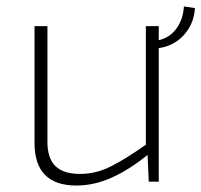

<svg xmlns="http://www.w3.org/2000/svg" viewBox="-20 -563 624 595"><path d="M127 -482V-128Q126 -74 151 -49Q176 -24 228 -24Q278 -24 325 -48Q372 -72 437 -118L440 -85Q381 -37 326 -12.5Q271 12 217 12Q87 12 87 -120V-482ZM472 -482V0H441L437 -89L432 -105V-482ZM459 -413 455 -436Q497 -439 522 -468.5Q547 -498 550 -543L584 -538Q582 -502 564.5 -474Q547 -446 519.5 -430Q492 -414 459 -413Z"/></svg>

Font: Exo 2 ExtraLight
Style: Regular
Weight: 250
Designer: Natanael Gama
Foundry: Natanael Gama
Version: Version 2.010